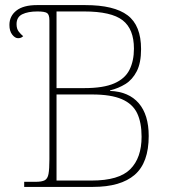

<svg xmlns="http://www.w3.org/2000/svg" viewBox="-20 -734 687 754"><path d="M75 0V-20H120Q144 -20 155.5 -26Q167 -32 170.5 -51Q174 -70 174 -108V-654Q174 -677 164.5 -683Q155 -689 127 -689Q90 -689 67.5 -678Q45 -667 45 -639Q45 -621 53.5 -610Q62 -599 71 -592Q68 -589 63.5 -586.5Q59 -584 51 -584Q39 -584 28 -598Q17 -612 17 -636Q17 -671 44.5 -692.5Q72 -714 125 -714H315Q428 -714 481 -674Q534 -634 534 -541Q534 -487 517 -454Q500 -421 472.5 -404Q445 -387 412 -379V-377Q486 -374 525 -328.5Q564 -283 564 -200Q564 -95 509 -47.5Q454 0 345 0ZM312 -388Q386 -388 428.5 -406.5Q471 -425 488.5 -460Q506 -495 506 -543Q506 -620 461.5 -654.5Q417 -689 310 -689H202V-388ZM340 -25Q447 -25 491.5 -69.5Q536 -114 536 -197Q536 -253 518.5 -289.5Q501 -326 458.5 -344.5Q416 -363 342 -363H202V-25Z"/></svg>

Font: Noto Serif Thin
Style: Regular
Weight: 100
Designer: Monotype Design Team
Foundry: Monotype Imaging Inc.
Version: Version 2.015